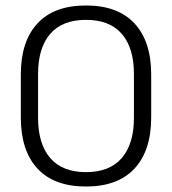

<svg xmlns="http://www.w3.org/2000/svg" viewBox="-20 -670 628 701"><path d="M294 11Q177.5 11 116.8 -54.5Q56 -120 56 -241.5V-398Q56 -519 116.8 -584.5Q177.5 -650 294 -650Q410 -650 471 -584.5Q532 -519 532 -398V-241.5Q532 -120 471 -54.5Q410 11 294 11ZM294 -41.5Q380.5 -41.5 424.8 -93.2Q469 -145 469 -239.5V-400Q469 -495 424.8 -546.2Q380.5 -597.5 294 -597.5Q207.5 -597.5 163.2 -546.2Q119 -495 119 -400V-239.5Q119 -145 163.2 -93.2Q207.5 -41.5 294 -41.5Z"/></svg>

Font: Anek Kannada Light
Style: Regular
Weight: 300
Designer: Vaishnavi Murthy, Maithili Shingre (Kannada) & Yesha Goshar (Latin)
Foundry: Ek Type
Version: Version 1.003